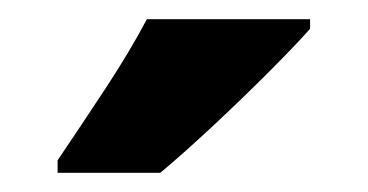

<svg xmlns="http://www.w3.org/2000/svg" viewBox="-20 -786 383 200"><path d="M303 -756Q287 -738 259.5 -710.5Q232 -683 202 -655Q172 -627 147 -606H40V-619Q65 -656 90 -694Q115 -732 133 -766H303Z"/></svg>

Font: Noto Sans Thai Cond ExtBd
Style: Regular
Weight: 800
Width: 3
Designer: Monotype Design Team
Foundry: Monotype Imaging Inc.
Version: Version 2.002; ttfautohint (v1.8.4.7-5d5b)